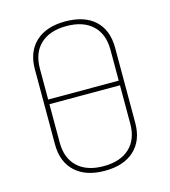

<svg xmlns="http://www.w3.org/2000/svg" viewBox="-106 -781 779 878"><g transform="rotate(-15 283.0 -341.5)"><path d="M283 -695Q374 -695 423.5 -649Q473 -603 473 -519V-164Q473 -81 423 -34.5Q373 12 283 12Q193 12 143 -34.5Q93 -81 93 -164V-519Q93 -602 143 -648.5Q193 -695 283 -695ZM283 -673Q204 -673 160 -632Q116 -591 116 -516V-370H450V-516Q450 -591 406 -632Q362 -673 283 -673ZM283 -10Q362 -10 406 -51Q450 -92 450 -167V-348H116V-167Q116 -92 160 -51Q204 -10 283 -10Z"/></g></svg>

Font: Sofia Sans Thin
Style: Regular
Weight: 250
Designer: Botio Nikoltchev, Ani Petrova
Foundry: lettersoup
Version: Version 4.101